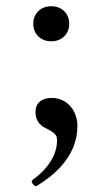

<svg xmlns="http://www.w3.org/2000/svg" viewBox="-20 -437 330 631"><path d="M89.4 -358.9Q89.4 -384.3 106 -400.4Q122.6 -416.5 148.4 -416.5Q174.3 -416.5 190.9 -400.4Q207.5 -384.3 207.5 -358.9Q207.5 -333.5 190.9 -317.4Q174.3 -301.3 148.4 -301.3Q122.6 -301.3 106 -317.4Q89.4 -333.5 89.4 -358.9ZM88.4 168.5Q84 162.1 84 159.4Q84 156.7 87.9 153.8Q127 125 147.2 92Q167.5 59.1 167.5 23.4Q167.5 14.6 164.3 8.8Q161.1 2.9 153.3 -2.7Q145.5 -8.3 130.4 -15.6Q113.8 -23.4 105.2 -36.9Q96.7 -50.3 96.7 -68.8Q96.7 -90.8 110.8 -103Q125 -115.2 150.4 -115.2Q173.8 -115.2 193.1 -103.3Q212.4 -91.3 223.4 -70.1Q234.4 -48.8 234.4 -22.9Q234.4 15.1 219.7 49.6Q205.1 84 175.8 115Q146.5 146 102.1 173.3Q98.1 175.3 95.2 174.1Q92.3 172.9 88.4 168.5Z"/></svg>

Font: Junicode Two Beta VF
Style: Regular
Weight: 400
Designer: Peter S. Baker
Foundry: Briery Creek Software
Version: Version 1.031 beta; ttfautohint (v1.8.1.43-b0c9)